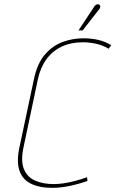

<svg xmlns="http://www.w3.org/2000/svg" viewBox="-20 -892 554 922"><path d="M455 -846Q459 -850 460.5 -854.5Q462 -859 461 -863.5Q460 -868 456 -870Q453 -872 448.5 -871.5Q444 -871 440 -868.5Q436 -866 433 -861L357 -746H377ZM502 -658 514 -675Q487 -692 453.5 -700Q420 -708 379 -708Q329 -708 281 -690.5Q233 -673 196 -630.5Q159 -588 143 -512L73 -183Q59 -117 73 -74Q87 -31 127.5 -10.5Q168 10 231 10Q269 10 311.5 1.5Q354 -7 400 -23L398 -41Q367 -30 338 -22.5Q309 -15 284 -11.5Q259 -8 239 -8Q186 -8 148 -25Q110 -42 94.5 -81Q79 -120 93 -185L162 -512Q174 -568 203 -607.5Q232 -647 276 -668Q320 -689 378 -689Q409 -689 441 -682Q473 -675 502 -658Z"/></svg>

Font: Advent Pro Thin
Style: Italic
Weight: 250
Italic angle: -12°
Version: Version 3.000